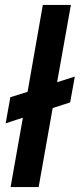

<svg xmlns="http://www.w3.org/2000/svg" viewBox="-20 -760 324 780"><path d="M73 -282 3 -259 22 -365 92 -387 154 -740H268L212 -426L284 -449L265 -344L194 -321L137 0H23Z"/></svg>

Font: SVN-Poppins Medium
Style: Italic
Weight: 500
Italic angle: -10°
Designer: Ninad Kale (Devanagari), Jonny Pinhorn (Latin)
Foundry: Indian Type Foundry
Version: Version 3.002 2017; ttfautohint (v1.8.3)